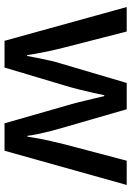

<svg xmlns="http://www.w3.org/2000/svg" viewBox="114 -694 579 847"><g transform="rotate(90 403.5 -270.5)"><path d="M447 -270Q439 -296 430.5 -330Q422 -364 415 -394.5Q408 -425 404 -441H400Q397 -425 390 -394Q383 -363 374.5 -329Q366 -295 358 -269L278 -1H160L11 -540H119L189 -267Q200 -225 209.5 -177.5Q219 -130 223 -101H227Q230 -118 235.5 -146Q241 -174 247.5 -202.5Q254 -231 260 -249L346 -540H462L546 -249Q552 -229 559 -201.5Q566 -174 571.5 -147.5Q577 -121 579 -102H583Q585 -118 590 -146Q595 -174 602.5 -206Q610 -238 617 -267L689 -540H796L645 -1H524Z"/></g></svg>

Font: Noto Sans Kannada Medium
Style: Regular
Weight: 500
Designer: Jelle Bosma - Monotype Design Team
Foundry: Monotype Imaging Inc.
Version: Version 2.005; ttfautohint (v1.8.4.7-5d5b)